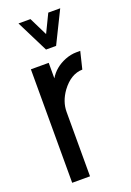

<svg xmlns="http://www.w3.org/2000/svg" viewBox="-143 -787 571 840"><g transform="rotate(-20 143.0 -367.5)"><path d="M58.6 -735.4H114.3L156.2 -650.4L197.3 -735.4H252.9L179.7 -586.9H132.8ZM41 0V-528.3H124V-456.1Q149.4 -499 200.2 -519.5Q227.5 -530.3 253.9 -530.3H271.5L252 -450.2Q198.2 -449.2 156.2 -392.6Q124 -347.7 124 -299.8V0Z"/></g></svg>

Font: Post No Bills Jaffna SemiBold
Style: Regular
Weight: 600
Designer: Kosala Senevirathne, Siva Puranthara, Lasantha Premarathna, Tharique Azeez
Foundry: Mooniak
Version: Version 1.220 ; ttfautohint (v1.6)